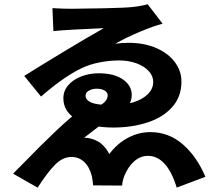

<svg xmlns="http://www.w3.org/2000/svg" viewBox="-20 -820 1040 906"><path d="M319.2 -778.6Q370.8 -778.8 471.4 -781Q572 -783.2 604 -786.8Q623.2 -788.6 643.7 -792.4Q664.2 -796.2 676.8 -800L747.2 -708.2Q702.8 -696.4 640.4 -670.3Q578 -644.2 524 -613.6Q552 -618 591.6 -618Q664.8 -617 720.3 -592Q775.8 -567 806 -525.6Q836.2 -484.2 836.2 -435.4Q836.2 -362.8 792 -314Q747.8 -265.2 674.7 -241.7Q601.6 -218.2 514 -218.2Q411.8 -218.2 345.4 -254.3Q279 -290.4 279 -356.2Q279 -390.8 301.9 -417.7Q324.8 -444.6 363.4 -459.4Q402 -474.2 445.6 -474.2Q518.2 -474.2 559.9 -445.3Q601.6 -416.4 601.6 -372Q601.6 -343.8 585.4 -319Q569.2 -294.2 540.4 -276.2Q539 -274.6 527.8 -273Q519 -271.4 511.4 -268.8Q489.6 -255.8 450.7 -226.7Q411.8 -197.6 377.2 -170.4Q413.8 -169.2 443.8 -151.7Q473.8 -134.2 496 -93.4Q533 -142.8 583.6 -169.7Q634.2 -196.6 689.4 -196.6Q776 -196.6 842.2 -139.3Q908.4 -82 949.2 14.2L813.8 65.2Q791.2 -9.2 756.9 -46.9Q722.6 -84.6 678.2 -84.6Q642.2 -84.6 613 -58.6Q583.8 -32.6 566 11.4Q556.8 37.8 556.4 55.6L419.6 54.8L417.6 38Q415.6 20.2 412.6 8.2Q400.8 -35 375.8 -57.2Q350.8 -79.4 317.6 -79.4Q275.6 -79.4 239 -42Q202.4 -4.6 157.6 65.6L41.8 -0.6Q63.2 -22.4 87.6 -46.8Q172.4 -134.4 245.3 -203.3Q318.2 -272.2 369.2 -308.4Q374.4 -309.4 396.2 -309.4Q412.2 -309.4 425.6 -309.6Q461.2 -325 474.7 -339.5Q488.2 -354 488.2 -370.4Q488.2 -384 473.8 -392.7Q459.4 -401.4 436.2 -401.4Q415.8 -401.4 399.8 -392.5Q383.8 -383.6 383.8 -368.8Q383.8 -347.2 412.4 -335.5Q441 -323.8 514.2 -323.8Q566.4 -323.8 609.8 -337.5Q653.2 -351.2 678.1 -376.3Q703 -401.4 703 -433.6Q703 -461.2 681.9 -484.5Q660.8 -507.8 623.8 -521.3Q586.8 -534.8 542.2 -534.8Q497.2 -534.8 449.6 -525.5Q402 -516.2 365.8 -498.4Q283.2 -459.8 173.6 -364.4L94.4 -461.8Q174 -511.8 282.6 -577.3Q391.2 -642.8 469.6 -687L446.2 -686Q397 -684 331 -680.5Q265 -677 232 -673.2L227.4 -781.6Q276 -778.6 319.2 -778.6Z"/></svg>

Font: 寒蝉端黑体 Light
Style: Regular
Weight: 300
Designer: ChillDuanSans {Warren2060}; 
Source Han Sans {Ryoko NISHIZUKA 西塚涼子 (kana, bopomofo & ideographs); Paul D. Hunt (Latin, G
Foundry: ChillType&Adobe
Version: Version 1.300;Glyphs 3.3 (3306)